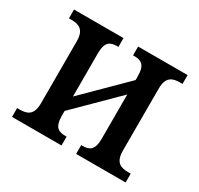

<svg xmlns="http://www.w3.org/2000/svg" viewBox="-120 -683 862 830"><g transform="rotate(30 311.5 -268.0)"><path d="M28 0H275V-44H270C237 -44 212 -52 212 -112V-136L411 -333V-112C411 -52 386 -44 353 -44H348V0H595V-44H583C547 -44 516 -53 516 -113V-423C516 -483 547 -492 583 -492H595V-536H348V-492H353C386 -492 411 -484 411 -424V-405L212 -208V-424C212 -484 237 -492 270 -492H275V-536H28V-492H40C76 -492 107 -483 107 -423V-113C107 -53 76 -44 40 -44H28Z"/></g></svg>

Font: Noto Serif SemiCondensed Medium
Style: Regular
Weight: 500
Width: 4
Designer: Monotype Design Team
Foundry: Monotype Imaging Inc.
Version: Version 2.014